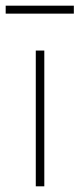

<svg xmlns="http://www.w3.org/2000/svg" viewBox="-30 -656 280 676"><path d="M96 0V-478H126V0ZM-10 -608V-636H230V-608Z"/></svg>

Font: SourceSans3VF
Style: Regular
Weight: 200
Designer: Paul D. Hunt
Foundry: Adobe
Version: Version 3.052;hotconv 1.1.0;makeotfexe 2.6.0